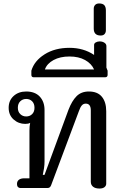

<svg xmlns="http://www.w3.org/2000/svg" viewBox="-20 -1085 713 1108"><path d="M504 -36V-448Q504 -487 475 -487Q461 -487 452 -476.5Q443 -466 435 -443L275 -16Q272 -8 267 -4Q262 0 254 0H97Q89 0 83.5 -6Q78 -12 78 -23Q78 -39 89 -47.5Q100 -56 120 -56H150V-331Q150 -357 154 -376Q144 -370 126 -370Q87 -370 58.5 -395.5Q30 -421 30 -463Q30 -505 58.5 -531Q87 -557 131 -557Q182 -557 209.5 -527.5Q237 -498 237 -450V-153Q237 -134 234 -114Q231 -94 227 -76H237L375 -451Q395 -503 422 -530Q449 -557 493 -557Q543 -557 568 -526.5Q593 -496 593 -443V-25Q593 -13 583 -5Q573 3 554 3Q530 3 517 -7.5Q504 -18 504 -36ZM179 -463Q179 -487 165.5 -500.5Q152 -514 131 -514Q111 -514 97 -500.5Q83 -487 83 -463Q83 -440 97 -426.5Q111 -413 131 -413Q152 -413 165.5 -426.5Q179 -440 179 -463Z M594 -695Q597 -689 601 -677V-653Q601 -639 586 -639H175Q161 -639 161 -653V-677Q178 -734 237.5 -771.5Q297 -809 381 -809Q462 -809 523 -768V-826Q523 -835 533 -840.5Q543 -846 555 -846Q571 -846 582.5 -838.5Q594 -831 594 -819ZM523 -684Q508 -718 471 -738.5Q434 -759 381 -759Q327 -759 289 -738.5Q251 -718 239 -684Z M521 -920V-1035Q521 -1048 529 -1056.5Q537 -1065 552 -1065Q573 -1065 582 -1055Q591 -1045 591 -1025V-910Q591 -897 583.5 -888.5Q576 -880 561 -880Q521 -880 521 -920Z"/></svg>

Font: Maitree Medium
Style: Regular
Weight: 500
Designer: CadsonDemak Team
Foundry: CadsonDemak
Version: Version 1.010